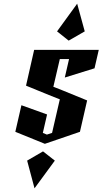

<svg xmlns="http://www.w3.org/2000/svg" viewBox="-20 -770 555 1040"><path d="M398 -750 439 -600 352 -550 289 -600ZM165 -500H515L492 -400L331 -350L354 -450H304L269 -300L315 -282L452 -226L413 -56L223 9L63 -56L96 -200L235 -150L212 -50L234 -41L262 -50L304 -232L258 -250L121 -306ZM213 50 277 100 167 250 127 100Z"/></svg>

Font: SOV_Meka
Style: Italic
Weight: 400
Italic angle: -13°
Version: Version 1.00